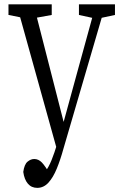

<svg xmlns="http://www.w3.org/2000/svg" viewBox="-20 -763 582 906"><path d="M89.8 48.3Q94.7 12.7 109.9 0Q125 -12.7 141.6 -12.7Q161.6 -12.7 177.5 3.7Q193.4 20 218.3 63.5L192.4 87.4L190.9 50.8Q209.5 26.9 223.4 -7.8Q237.3 -42.5 250 -85Q262.7 -127.4 276.9 -176.8H277.3L345.2 -424.8L432.6 -742.7H478.5L279.3 -61Q265.1 -9.3 248 32.5Q231 74.2 208.5 98.9Q186 123.5 155.8 123.5Q128.4 123.5 111.6 103.8Q94.7 84 89.8 48.3ZM20 -692.4V-742.7H224.1V-692.4L126.5 -674.8H108.4ZM352.5 -692.4V-742.7H522.5V-692.4L444.8 -675.8H429.2ZM250 -52.7 58.1 -742.7H138.2L285.2 -168.5Z"/></svg>

Font: Scarab Serif
Style: Regular
Weight: 400
Designer: John Roberts
Foundry: Scarab
Version: 1.0